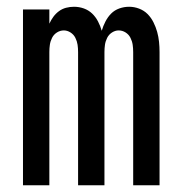

<svg xmlns="http://www.w3.org/2000/svg" viewBox="-20 -548 540 568"><path d="M48 0V-520H126V-478Q131 -489 138 -498.5Q145 -508 154.5 -515Q164 -522 175.5 -525Q187 -528 199 -528Q214 -528 228 -523Q242 -518 252.5 -508Q263 -498 270 -484.5Q277 -471 281 -457Q285 -471 292 -484.5Q299 -498 309 -508Q319 -518 333 -523Q347 -528 362 -528Q377 -528 391.5 -522.5Q406 -517 416.5 -506.5Q427 -496 434 -482Q441 -468 445 -453.5Q449 -439 450.5 -424Q452 -409 452 -394V0H374V-394Q374 -405 372.5 -415.5Q371 -426 366 -436Q361 -446 351.5 -452Q342 -458 331 -458Q321 -458 311.5 -452Q302 -446 297 -436Q292 -426 290.5 -415.5Q289 -405 289 -394V0H211V-394Q211 -405 209.5 -415.5Q208 -426 203 -436Q198 -446 188.5 -452Q179 -458 169 -458Q158 -458 148.5 -452Q139 -446 134 -436Q129 -426 127.5 -415.5Q126 -405 126 -394V0Z"/></svg>

Font: Iosevka Term
Style: Regular
Weight: 400
Monospace: yes
Designer: Belleve Invis
Foundry: Belleve Invis
Version: Version 30.0.1